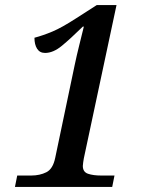

<svg xmlns="http://www.w3.org/2000/svg" viewBox="-20 -738 601 758"><path d="M39 0 48 -45H103Q137 -45 163 -58Q189 -71 198 -115L275 -482Q283 -520 292.5 -558Q302 -596 311 -633H307Q258 -585 224 -557Q190 -529 158 -529Q137 -529 126.5 -545.5Q116 -562 116 -589Q150 -598 187 -613.5Q224 -629 281 -666L362 -718H440L311 -113Q310 -107 308.5 -97.5Q307 -88 307 -83Q307 -59 327.5 -52Q348 -45 380 -45H432L423 0Z"/></svg>

Font: Noto Serif Medium
Style: Italic
Weight: 500
Italic angle: -12°
Designer: Monotype Design Team
Foundry: Monotype Imaging Inc.
Version: Version 2.014; ttfautohint (v1.8.4.7-5d5b)